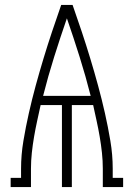

<svg xmlns="http://www.w3.org/2000/svg" viewBox="-20 -755 540 775"><path d="M23 0V-37H65V-74Q65 -130 74.5 -186.5Q84 -243 96.5 -298.5Q109 -354 124 -409Q139 -464 155.5 -518.5Q172 -573 190 -627Q208 -681 227 -735H273Q292 -681 310 -627Q328 -573 344.5 -518.5Q361 -464 376 -409Q391 -354 403.5 -298.5Q416 -243 425.5 -186.5Q435 -130 435 -74V-37H477V0H395V-74Q395 -106 391.5 -138.5Q388 -171 382.5 -203Q377 -235 370 -267Q363 -299 356 -331H270V0H230V-331H144Q137 -299 130 -267Q123 -235 117.5 -203Q112 -171 108.5 -138.5Q105 -106 105 -74V0ZM154 -368H346Q326 -447 301.5 -525Q277 -603 250 -681Q223 -603 198.5 -525Q174 -447 154 -368Z"/></svg>

Font: Iosevka Curly Slab Extralight
Style: Regular
Weight: 200
Monospace: yes
Designer: Belleve Invis
Foundry: Belleve Invis
Version: Version 22.1.2; ttfautohint (v1.8.4)